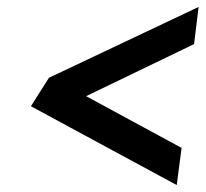

<svg xmlns="http://www.w3.org/2000/svg" viewBox="-20 -626 592 553"><path d="M489 -93 503 -200 228 -349 539 -499 552 -606 121 -402 69 -320Z"/></svg>

Font: Bluebird
Style: NrwObl
Weight: 400
Designer: Jasper
Foundry: Cannot Into Space Fonts
Version: Version 0.98